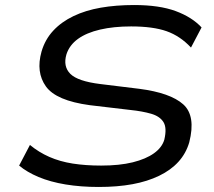

<svg xmlns="http://www.w3.org/2000/svg" viewBox="-20 -734 849 763"><path d="M372 9Q301 9 240.5 -1Q180 -11 133.5 -30.5Q87 -50 56 -76L99 -158Q134 -129 176 -110.5Q218 -92 269 -84Q320 -76 382 -76Q455 -76 507.5 -89Q560 -102 592 -125Q624 -148 633 -179Q644 -226 629.5 -249Q615 -272 580.5 -282Q546 -292 498 -297L337 -316Q203 -334 162.5 -390.5Q122 -447 145 -529Q159 -577 191.5 -612Q224 -647 272 -670Q320 -693 380.5 -703.5Q441 -714 513 -714Q613 -714 678 -690Q743 -666 781 -625L739 -545Q696 -591 642 -610Q588 -629 501 -629Q432 -629 378 -616.5Q324 -604 290 -579.5Q256 -555 244 -518Q230 -470 259.5 -440.5Q289 -411 379 -400L534 -381Q657 -365 708 -319.5Q759 -274 732 -168Q719 -124 689 -91Q659 -58 612.5 -35.5Q566 -13 506.5 -2Q447 9 372 9Z"/></svg>

Font: Nunito Sans 7pt Expanded
Style: Italic
Weight: 400
Width: 7
Italic angle: -9°
Designer: Vernon Adams
Foundry: Vernon Adams
Version: Version 3.101;gftools[0.9.27]